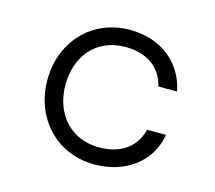

<svg xmlns="http://www.w3.org/2000/svg" viewBox="-81 -608 802 717"><g transform="rotate(15 320.0 -250.0)"><path d="M339 10C463 10 553 -63 569 -166H496C481 -104 431 -56 339 -56C228 -56 158 -139 158 -250C158 -362 227 -444 339 -444C429 -444 480 -397 495 -333H567C548 -435 463 -510 339 -510C191 -510 88 -397 88 -250C88 -103 192 10 339 10Z"/></g></svg>

Font: altertype_V2
Style: Regular
Weight: 400
Designer: Simon Renaud
Version: Version 2.001;Glyphs 3.1.2 (3151)